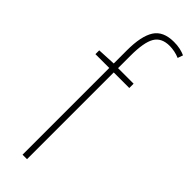

<svg xmlns="http://www.w3.org/2000/svg" viewBox="-260 -776 786 786"><g transform="rotate(45 133.5 -382.5)"><path d="M206 -502H116V0H90V-502H10V-524L90 -528V-604Q90 -686 115 -725.5Q140 -765 202 -765Q222 -765 238 -761.5Q254 -758 267 -752L259 -729Q245 -735 230 -738Q215 -741 201 -741Q154 -741 135 -708.5Q116 -676 116 -600V-527H206Z"/></g></svg>

Font: Noto Sans Gurmukhi UI Condensed Thin
Style: Regular
Weight: 100
Width: 3
Designer: Jelle Bosma - Monotype Design Team
Foundry: Monotype Imaging Inc.
Version: Version 2.004; ttfautohint (v1.8.4.7-5d5b)